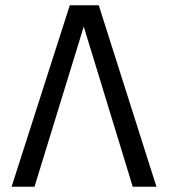

<svg xmlns="http://www.w3.org/2000/svg" viewBox="-20 -709 640 729"><path d="M355 -689 574 0H484L298 -608L111 0H24L245 -689Z"/></svg>

Font: Fira Mono
Style: Regular
Weight: 400
Designer: Carrois Corporate & Edenspiekermann AG
Foundry: Carrois Corporate GbR & Edenspiekermann AG
Version: Version 3.206;PS 003.206;hotconv 1.0.70;makeotf.lib2.5.58329